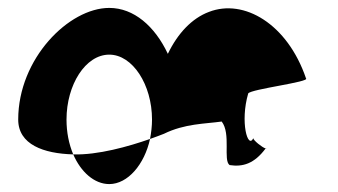

<svg xmlns="http://www.w3.org/2000/svg" viewBox="-20 -576 854 485"><path d="M26 -274C26 -211 90 -188 165 -186C154 -212 148 -242 148 -274C148 -362 196 -438 256 -438C315 -438 364 -362 364 -274C364 -257 362 -241 359 -225C373 -230 384 -234 394 -238C447 -264 498 -263 540 -269C564 -238 543 -171 560 -159C593 -154 622 -162 651 -201C643 -203 619 -222 620 -227C606 -198 586 -268 607 -340C614 -351 764 -369 753 -378C706 -516 596 -580 508 -546C465 -530 429 -492 404 -440C371 -510 318 -556 256 -556C154 -556 26 -428 26 -274ZM165 -186C184 -142 218 -111 256 -111C303 -111 345 -161 359 -225C305 -206 227 -184 165 -186ZM620 -227C620 -227 620 -228 620 -228C620 -228 620 -227 620 -227ZM652 -202 651 -201C653 -201 653 -201 652 -200Z"/></svg>

Font: Ampere
Style: SCSuCnd
Weight: 400
Version: Version 1